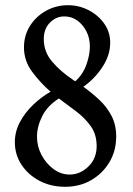

<svg xmlns="http://www.w3.org/2000/svg" viewBox="-20 -702 512 737"><path d="M230 15Q176 15 132.5 -7.5Q89 -30 63 -69Q37 -108 37 -156Q37 -197 56.5 -233.5Q76 -270 107.5 -300Q139 -330 174 -350Q134 -385 103 -427Q72 -469 72 -520Q72 -566 95 -602.5Q118 -639 156.5 -660.5Q195 -682 241 -682Q283 -682 320 -663Q357 -644 380 -611.5Q403 -579 403 -538Q403 -490 373 -444.5Q343 -399 300 -369Q332 -346 361 -319Q390 -292 408 -257.5Q426 -223 426 -178Q426 -123 400 -79.5Q374 -36 330 -10.5Q286 15 230 15ZM260 -396Q262 -394 264.5 -392.5Q267 -391 269 -390Q298 -416 311.5 -453.5Q325 -491 325 -524Q325 -555 312 -581Q299 -607 277 -623Q255 -639 227 -639Q195 -639 171.5 -615Q148 -591 148 -552Q148 -503 180.5 -465Q213 -427 260 -396ZM122 -177Q122 -140 139.5 -107Q157 -74 185.5 -53Q214 -32 247 -32Q288 -32 319.5 -63Q351 -94 351 -141Q351 -186 328.5 -217.5Q306 -249 273 -274Q240 -299 206 -324Q162 -296 142 -256Q122 -216 122 -177Z"/></svg>

Font: Joan
Style: Regular
Weight: 400
Designer: Paolo Biagini
Version: Version 1.001; ttfautohint (v1.8.4.7-5d5b);gftools[0.9.30]